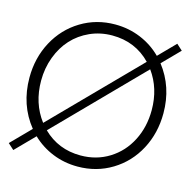

<svg xmlns="http://www.w3.org/2000/svg" viewBox="-102 -775 901 893"><g transform="rotate(15 349.0 -328.5)"><path d="M23.5 -330.5Q23.5 -425.5 65.5 -503.8Q107.5 -582 181.5 -627Q255.5 -672 346 -672Q411 -672 468.5 -648.2Q526 -624.5 569.5 -581L647 -660L675.5 -634L595 -552Q668.5 -457.5 668.5 -330.5Q668.5 -235 627 -156.8Q585.5 -78.5 511.2 -33.2Q437 12 346 12Q282 12 225.8 -10.8Q169.5 -33.5 126.5 -75L38 15L9.5 -11L100.5 -103.5Q23.5 -199 23.5 -330.5ZM79.5 -330.5Q79.5 -222 139.5 -143L531.5 -542Q457 -619 346 -619Q289 -619 239.2 -596.8Q189.5 -574.5 154.5 -536.2Q119.5 -498 99.5 -444.5Q79.5 -391 79.5 -330.5ZM612 -330.5Q612 -435 556 -512.5L165 -114Q239 -41.5 346 -41.5Q422.5 -41.5 483.5 -79.5Q544.5 -117.5 578.2 -183.5Q612 -249.5 612 -330.5Z"/></g></svg>

Font: League Spartan Light
Style: Regular
Weight: 277
Foundry: The League of Moveable Type
Version: Version 2.002